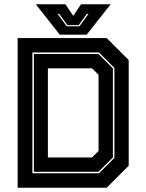

<svg xmlns="http://www.w3.org/2000/svg" viewBox="-20 -878 684 898"><path d="M62.5 0V-700H479L582 -597V-103L479 0ZM204 -141.5H410.5L441 -172V-528L410.5 -558.5H204ZM131.5 -67.5H443L515 -139.5V-560.5L443 -632.5H131.5ZM138.5 -74.5V-625.5H440.5L508 -558.5V-141.5L440.5 -74.5ZM259.5 -716 147.5 -858H286L322.5 -804L359 -858H497.5L385.5 -716ZM292 -755H351.5L394 -813H386L348 -760.5H295.5L257 -813H249.5Z"/></svg>

Font: Tourney Thin ExtraBold
Style: Regular
Weight: 800
Version: Version 1.015